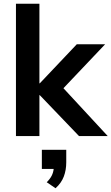

<svg xmlns="http://www.w3.org/2000/svg" viewBox="-20 -725 594 1023"><path d="M65 0V-705H190V-281H192L389 -489H540L318 -255L554 0H401L192 -218H190V0ZM276 278 229 246Q247 228 255.5 211Q264 194 266 175H203V73H333V140Q333 181 320 215.5Q307 250 276 278Z"/></svg>

Font: Nunito Sans
Style: Bold
Weight: 700
Designer: Vernon Adams
Foundry: Vernon Adams
Version: Version 3.101; ttfautohint (v1.8.4.7-5d5b);gftools[0.9.27]